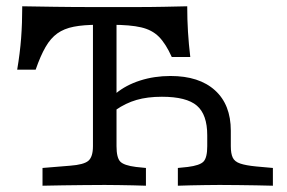

<svg xmlns="http://www.w3.org/2000/svg" viewBox="-20 -591 913 611"><path d="M291.9 -512.1Q246 -512.1 214.9 -506Q183.9 -500 162.5 -484.7Q141.1 -469.4 125 -441.5Q108.9 -413.7 93.5 -369.4H34.7Q43.5 -421 47.2 -469.4Q50.8 -517.7 50.8 -571Q95.2 -570.2 153.2 -569.4Q211.3 -568.5 287.1 -568.5H404Q458.9 -568.5 501.2 -569.4Q543.5 -570.2 575.8 -571Q575.8 -529 578.2 -489.9Q580.6 -450.8 585.5 -409.7H526.6Q507.3 -452.4 485.5 -474.2Q463.7 -496 429 -504Q394.4 -512.1 334.7 -512.1ZM308.1 -2.4Q279.8 -2.4 246.4 -2Q212.9 -1.6 179.4 -1.2Q146 -0.8 115.3 0V-56.5L203.2 -63.7Q246.8 -66.9 261.3 -79.4Q275.8 -91.9 275.8 -125.8V-201.6H350.8V-125.8Q350.8 -89.5 362.5 -77Q374.2 -64.5 412.9 -59.7L444.4 -56.5V0Q425.8 -0.8 403.2 -1.2Q380.6 -1.6 358.5 -2Q336.3 -2.4 316.9 -2.4H313.7ZM275.8 -201.6V-536.3H350.8V-201.6ZM522.6 -349.2Q613.7 -349.2 664.1 -303.6Q714.5 -258.1 714.5 -175V-125.8Q714.5 -102.4 720.6 -89.5Q726.6 -76.6 744.4 -70.6Q762.1 -64.5 795.2 -61.3L848.4 -56.5V0Q824.2 -0.8 795.6 -1.2Q766.9 -1.6 738.3 -2Q709.7 -2.4 685.5 -2.4H677.4H673.4Q654.8 -2.4 632.3 -2Q609.7 -1.6 587.1 -1.2Q564.5 -0.8 546 0V-56.5L577.4 -59.7Q616.1 -64.5 627.8 -77Q639.5 -89.5 639.5 -125.8V-160.5Q639.5 -226.6 606.5 -254.8Q573.4 -283.1 495.2 -283.1Q449.2 -283.1 414.5 -273Q379.8 -262.9 348.4 -241.1V-293.5Q380.6 -320.2 425.8 -334.7Q471 -349.2 522.6 -349.2Z"/></svg>

Font: Playfair 5pt SemiExpanded Light
Style: Regular
Weight: 300
Width: 6
Designer: Claus Eggers Sørensen
Foundry: Claus Eggers Sørensen
Version: Version 2.203